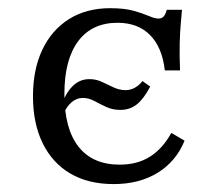

<svg xmlns="http://www.w3.org/2000/svg" viewBox="-20 -447 522 478"><path d="M262.9 11.3Q200 11.3 155.2 -14.9Q110.5 -41.1 86.3 -90.3Q62.1 -139.5 62.1 -207.3Q62.1 -274.2 85.5 -323.4Q108.9 -372.6 152 -399.6Q195.2 -426.6 254 -426.6Q289.5 -426.6 312.5 -420.2Q335.5 -413.7 350.4 -407.3Q365.3 -400.8 375 -400.8Q382.3 -400.8 387.1 -405.6Q391.9 -410.5 395.2 -422.6H433.1Q432.3 -410.5 430.2 -389.9Q428.2 -369.4 427.4 -340.3Q426.6 -311.3 428.2 -271.8H390.3Q383.9 -329 353.6 -359.7Q323.4 -390.3 272.6 -390.3Q208.9 -390.3 174.6 -344.4Q140.3 -298.4 140.3 -212.9Q140.3 -126.6 175.4 -81.9Q210.5 -37.1 278.2 -37.1Q321.8 -37.1 353.2 -56.9Q384.7 -76.6 406.5 -116.1L439.5 -96.8Q418.5 -45.2 372.6 -16.9Q326.6 11.3 262.9 11.3ZM137.9 -162.9 131.5 -178.2Q141.1 -212.1 159.3 -231Q177.4 -250 202.4 -250Q219.4 -250 233.9 -243.1Q248.4 -236.3 262.9 -229.4Q277.4 -222.6 292.7 -222.6Q304.8 -222.6 315.7 -228.6Q326.6 -234.7 334.7 -245.2L354 -231.5Q337.9 -200.8 320.6 -187.1Q303.2 -173.4 279.8 -173.4Q260.5 -173.4 244.8 -180.6Q229 -187.9 214.9 -195.6Q200.8 -203.2 186.3 -203.2Q171 -203.2 158.5 -192.7Q146 -182.3 137.9 -162.9Z"/></svg>

Font: Playfair 9pt Light
Style: Regular
Weight: 300
Designer: Claus Eggers Sørensen
Foundry: Claus Eggers Sørensen
Version: Version 2.001;gftools[0.9.30]